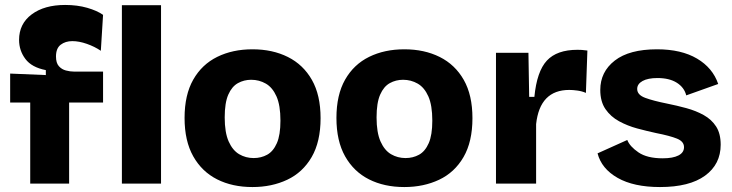

<svg xmlns="http://www.w3.org/2000/svg" viewBox="-20 -741 2956 775"><path d="M102 0V-327H21V-444L165 -438V-458Q108 -469 82.5 -503Q57 -537 57 -580Q57 -645 108 -683Q159 -721 243 -721Q292 -721 332 -709.5Q372 -698 396 -681L387 -536Q362 -553 330.5 -564Q299 -575 272 -575Q244 -575 225 -560.5Q206 -546 206 -513Q206 -487 217.5 -474Q229 -461 246 -456.5Q263 -452 279 -452H396V-327H259V0Z M472 0V-720H630V0Z M999 14Q918 14 856.5 -17Q795 -48 760 -110Q725 -172 725 -265Q725 -358 760 -419.5Q795 -481 857 -511.5Q919 -542 999 -542Q1080 -542 1142 -511Q1204 -480 1239 -418.5Q1274 -357 1274 -264Q1274 -169 1238 -107Q1202 -45 1139.5 -15.5Q1077 14 999 14ZM1004 -103Q1034 -103 1058.5 -116.5Q1083 -130 1097.5 -163Q1112 -196 1112 -254Q1112 -316 1096 -352Q1080 -388 1053 -403.5Q1026 -419 994 -419Q965 -419 940.5 -405.5Q916 -392 901.5 -359Q887 -326 887 -267Q887 -206 903 -170Q919 -134 945.5 -118.5Q972 -103 1004 -103Z M1612 14Q1531 14 1469.5 -17Q1408 -48 1373 -110Q1338 -172 1338 -265Q1338 -358 1373 -419.5Q1408 -481 1470 -511.5Q1532 -542 1612 -542Q1693 -542 1755 -511Q1817 -480 1852 -418.5Q1887 -357 1887 -264Q1887 -169 1851 -107Q1815 -45 1752.5 -15.5Q1690 14 1612 14ZM1617 -103Q1647 -103 1671.5 -116.5Q1696 -130 1710.5 -163Q1725 -196 1725 -254Q1725 -316 1709 -352Q1693 -388 1666 -403.5Q1639 -419 1607 -419Q1578 -419 1553.5 -405.5Q1529 -392 1514.5 -359Q1500 -326 1500 -267Q1500 -206 1516 -170Q1532 -134 1558.5 -118.5Q1585 -103 1617 -103Z M1982 0V-528H2113L2116 -350H2137Q2147 -453 2187.5 -496.5Q2228 -540 2311 -540Q2319 -540 2328.5 -539.5Q2338 -539 2351 -537L2345 -366Q2329 -373 2310.5 -375.5Q2292 -378 2278 -378Q2159 -378 2144 -240V0Z M2644 14Q2538 14 2473 -23Q2408 -60 2392 -122L2512 -176Q2522 -150 2557 -126Q2592 -102 2655 -102Q2696 -102 2718.5 -113.5Q2741 -125 2741 -147Q2741 -170 2712.5 -181.5Q2684 -193 2628 -204Q2591 -212 2552 -222.5Q2513 -233 2479 -251.5Q2445 -270 2424 -300.5Q2403 -331 2403 -378Q2403 -451 2461.5 -496.5Q2520 -542 2632 -542Q2730 -542 2793.5 -504.5Q2857 -467 2879 -402L2750 -356Q2742 -388 2712 -407Q2682 -426 2634 -426Q2595 -426 2573.5 -414Q2552 -402 2552 -382Q2552 -358 2584.5 -346Q2617 -334 2672 -323Q2712 -315 2750.5 -304.5Q2789 -294 2820.5 -276.5Q2852 -259 2870.5 -230.5Q2889 -202 2889 -157Q2889 -78 2826 -32Q2763 14 2644 14Z"/></svg>

Font: Bricolage Grotesque 10pt ExtraBold
Style: Regular
Weight: 800
Designer: Mathieu Triay
Foundry: Atelier Triay
Version: Version 1.000; ttfautohint (v1.8.4.7-5d5b);gftools[0.9.32]